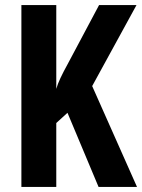

<svg xmlns="http://www.w3.org/2000/svg" viewBox="-20 -734 558 754"><path d="M518 0 342 -396 516 -714H369L245 -481C223 -441 208 -410 201 -385V-714H64V0H201V-251L245 -291L367 0Z"/></svg>

Font: Noto Sans Georgian ExtraCondensed Bold
Style: Regular
Weight: 700
Width: 2
Designer: Monotype Design Team, Akaki Razmadze
Foundry: Google LLC
Version: Version 2.005